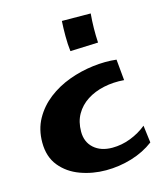

<svg xmlns="http://www.w3.org/2000/svg" viewBox="-105 -770 738 857"><g transform="rotate(-15 263.5 -341.5)"><path d="M280 6Q218 6 162 -14.5Q106 -35 71 -78Q36 -121 36 -187Q36 -248 62.5 -295.5Q89 -343 133 -377Q177 -411 231.5 -431Q286 -451 343.5 -458Q401 -465 452 -459L461 -362Q412 -366 367.5 -356.5Q323 -347 289 -325Q255 -303 235.5 -269Q216 -235 216 -189Q216 -141 248 -112.5Q280 -84 333 -84Q376 -84 417.5 -100Q459 -116 492 -143L502 -63Q457 -29 399 -11.5Q341 6 280 6ZM263 -549Q259 -581 259 -619.5Q259 -658 261 -689L394 -688Q391 -654 390.5 -620.5Q390 -587 392 -554Z"/></g></svg>

Font: Marhey Medium
Style: Regular
Weight: 500
Designer: Nur Syamsi & Bustanul Arifin
Foundry: Namelatype
Version: Version 1.000